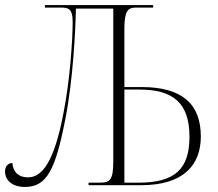

<svg xmlns="http://www.w3.org/2000/svg" viewBox="-20 -734 863 761"><path d="M79 7C166 7 200 -62 239 -262C270 -421 279 -612 281 -700H429V-95C429 -23 417 -10 377 -10H331V0H540C706 0 776 -79 776 -193C776 -321 703 -389 541 -389H473V-619C473 -690 486 -704 519 -704H587V-714H158V-704H222C257 -704 268 -694 268 -645C268 -582 258 -417 231 -283C195 -95 148 -31 91 -31C53 -31 32 -52 29 -88C12 -87 0 -76 0 -54C0 -19 29 7 79 7ZM530 -10H473V-379H533C666 -379 731 -326 731 -192C731 -66 675 -10 530 -10Z"/></svg>

Font: Noto Serif Display ExtraLight
Style: Regular
Weight: 200
Designer: Monotype Design Team
Foundry: Monotype Imaging Inc.
Version: Version 2.009